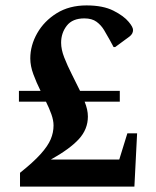

<svg xmlns="http://www.w3.org/2000/svg" viewBox="-20 -690 576 710"><path d="M54 0V-51Q103 -90 130 -120Q157 -150 167.5 -175Q178 -200 178 -226Q178 -245 170 -267.5Q162 -290 150 -314H50V-354H130Q115 -384 103.5 -415Q92 -446 92 -474Q92 -522 117.5 -567Q143 -612 189.5 -641Q236 -670 300 -670Q361 -670 399.5 -650.5Q438 -631 456 -609Q472 -590 472 -579Q472 -565 459 -555L406 -516H400L386 -542Q376 -560 365 -578.5Q354 -597 337 -609.5Q320 -622 292 -622Q248 -622 227 -595Q206 -568 206 -532Q206 -507 217.5 -477.5Q229 -448 245 -416.5Q261 -385 276 -354H423V-314H293Q299 -299 302 -285.5Q305 -272 305 -259Q305 -212 271.5 -175.5Q238 -139 168 -100H421L451 -197H487L477 0Z"/></svg>

Font: Spectral SC SemiBold
Style: Regular
Weight: 600
Designer: Jean-Baptiste Levee
Foundry: Production Type
Version: Version 2.001